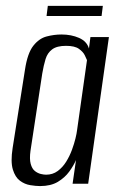

<svg xmlns="http://www.w3.org/2000/svg" viewBox="-20 -620 402 648"><path d="M115.3 8Q101.1 8 82.1 4.9Q63.1 1.8 47.2 -10.1Q31.2 -22 23.3 -48.1Q15.4 -74.2 22.7 -121L64.5 -386Q72.9 -440.7 92.4 -465.5Q111.9 -490.3 137.2 -496.9Q162.5 -503.6 187.6 -503.6Q220.5 -503.6 246.8 -492.1Q273.2 -480.5 280.2 -456.2L285.2 -495H347.6L277.6 0H225L236.5 -79.8Q228.5 -61.3 213.8 -41Q199.1 -20.7 175.3 -6.3Q151.4 8 115.3 8ZM135.5 -30.4Q157.9 -30.4 174.7 -42.8Q191.5 -55.2 203.3 -74.2Q215.1 -93.2 222.8 -114.2Q230.5 -135.2 234.7 -152.7Q238.9 -170.2 239.9 -179.3L273.6 -417.1Q271.6 -422.4 266 -433.7Q260.5 -445 246.4 -455.1Q232.4 -465.3 202.8 -465.3Q172 -465.3 156.1 -453.4Q140.2 -441.6 133.8 -420.8Q127.4 -399.9 122.6 -371.8L82.9 -110.9Q79.1 -83.5 83.6 -67Q88.1 -50.4 97.6 -42.9Q107.2 -35.4 117.6 -32.9Q128.1 -30.4 135.5 -30.4ZM137.1 -566 141.4 -600.2H327.1L322.8 -566Z"/></svg>

Font: Alumni Sans Thin
Style: Italic
Weight: 100
Italic angle: -8°
Designer: Robert E. Leuschke
Foundry: Robert E. Leuschke
Version: Version 1.016